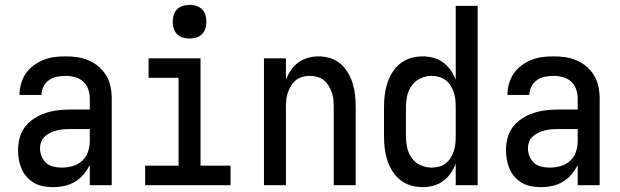

<svg xmlns="http://www.w3.org/2000/svg" viewBox="-20 -759 2540 787"><path d="M197 8Q178 8 158 4.5Q138 1 121 -8.5Q104 -18 90.5 -33Q77 -48 69 -66Q61 -84 57.5 -103.5Q54 -123 54 -142Q54 -168 60.5 -193.5Q67 -219 83 -239.5Q99 -260 121 -274Q143 -288 167.5 -296Q192 -304 217.5 -307Q243 -310 269 -310H348V-355Q348 -375 341.5 -393.5Q335 -412 320.5 -425Q306 -438 287 -443Q268 -448 249 -448Q231 -448 213.5 -444.5Q196 -441 181.5 -431Q167 -421 158.5 -404.5Q150 -388 150 -370H60V-371Q60 -394 66.5 -416.5Q73 -439 86 -458Q99 -477 118 -491Q137 -505 158.5 -513.5Q180 -522 202.5 -525Q225 -528 249 -528Q273 -528 297 -524.5Q321 -521 343.5 -511.5Q366 -502 384.5 -486Q403 -470 415.5 -449Q428 -428 433 -404Q438 -380 438 -355V0H348V-83Q338 -62 322.5 -44Q307 -26 287 -14Q267 -2 244 3Q221 8 197 8ZM233 -72Q255 -72 277 -78Q299 -84 316 -99Q333 -114 340.5 -136Q348 -158 348 -180V-230H269Q255 -230 241 -229Q227 -228 213.5 -224.5Q200 -221 187.5 -215.5Q175 -210 164.5 -200.5Q154 -191 149 -178Q144 -165 144 -151Q144 -134 150.5 -118Q157 -102 169.5 -91Q182 -80 199 -76Q216 -72 233 -72Z M575 0V-80H712V-440H589V-520H802V-80H925V0ZM757 -601Q743 -601 729.5 -605Q716 -609 706 -619Q696 -629 692 -642.5Q688 -656 688 -670Q688 -684 692 -697.5Q696 -711 706 -721Q716 -731 729.5 -735Q743 -739 757 -739Q771 -739 784.5 -735Q798 -731 808 -721Q818 -711 822 -697.5Q826 -684 826 -670Q826 -656 822 -642.5Q818 -629 808 -619Q798 -609 784.5 -605Q771 -601 757 -601Z M1062 0V-520H1152V-432Q1160 -453 1172.5 -471.5Q1185 -490 1203 -503Q1221 -516 1242.5 -522Q1264 -528 1286 -528Q1310 -528 1334 -520.5Q1358 -513 1376 -497.5Q1394 -482 1406.5 -460.5Q1419 -439 1426 -416Q1433 -393 1435.5 -368.5Q1438 -344 1438 -320V0H1348V-320Q1348 -335 1346.5 -350.5Q1345 -366 1340 -380Q1335 -394 1327 -407.5Q1319 -421 1307 -430.5Q1295 -440 1280 -444Q1265 -448 1250 -448Q1235 -448 1220 -444Q1205 -440 1193 -430.5Q1181 -421 1173 -407.5Q1165 -394 1160 -380Q1155 -366 1153.5 -350.5Q1152 -335 1152 -320V0Z M1713 8Q1688 8 1664 1Q1640 -6 1620.5 -21.5Q1601 -37 1588 -58Q1575 -79 1567.5 -102.5Q1560 -126 1557 -150.5Q1554 -175 1554 -200V-320Q1554 -345 1557 -369.5Q1560 -394 1567.5 -417.5Q1575 -441 1588 -462Q1601 -483 1620.5 -498.5Q1640 -514 1664 -521Q1688 -528 1713 -528Q1735 -528 1757 -522Q1779 -516 1796.5 -503Q1814 -490 1827 -471.5Q1840 -453 1848 -432V-735H1938V0H1848V-88Q1840 -67 1827 -48.5Q1814 -30 1796.5 -17Q1779 -4 1757 2Q1735 8 1713 8ZM1749 -72Q1765 -72 1780 -76Q1795 -80 1807 -89.5Q1819 -99 1827 -112Q1835 -125 1840 -139.5Q1845 -154 1846.5 -169.5Q1848 -185 1848 -200V-320Q1848 -335 1846.5 -350.5Q1845 -366 1840 -380.5Q1835 -395 1827 -408Q1819 -421 1806.5 -430.5Q1794 -440 1779 -444Q1764 -448 1749 -448Q1726 -448 1704 -438Q1682 -428 1668 -409Q1654 -390 1649 -366.5Q1644 -343 1644 -320V-200Q1644 -177 1649 -153.5Q1654 -130 1668 -111Q1682 -92 1704 -82Q1726 -72 1749 -72Z M2197 8Q2178 8 2158 4.5Q2138 1 2121 -8.5Q2104 -18 2090.5 -33Q2077 -48 2069 -66Q2061 -84 2057.5 -103.5Q2054 -123 2054 -142Q2054 -168 2060.5 -193.5Q2067 -219 2083 -239.5Q2099 -260 2121 -274Q2143 -288 2167.5 -296Q2192 -304 2217.5 -307Q2243 -310 2269 -310H2348V-355Q2348 -375 2341.5 -393.5Q2335 -412 2320.5 -425Q2306 -438 2287 -443Q2268 -448 2249 -448Q2231 -448 2213.5 -444.5Q2196 -441 2181.5 -431Q2167 -421 2158.5 -404.5Q2150 -388 2150 -370H2060V-371Q2060 -394 2066.5 -416.5Q2073 -439 2086 -458Q2099 -477 2118 -491Q2137 -505 2158.5 -513.5Q2180 -522 2202.5 -525Q2225 -528 2249 -528Q2273 -528 2297 -524.5Q2321 -521 2343.5 -511.5Q2366 -502 2384.5 -486Q2403 -470 2415.5 -449Q2428 -428 2433 -404Q2438 -380 2438 -355V0H2348V-83Q2338 -62 2322.5 -44Q2307 -26 2287 -14Q2267 -2 2244 3Q2221 8 2197 8ZM2233 -72Q2255 -72 2277 -78Q2299 -84 2316 -99Q2333 -114 2340.5 -136Q2348 -158 2348 -180V-230H2269Q2255 -230 2241 -229Q2227 -228 2213.5 -224.5Q2200 -221 2187.5 -215.5Q2175 -210 2164.5 -200.5Q2154 -191 2149 -178Q2144 -165 2144 -151Q2144 -134 2150.5 -118Q2157 -102 2169.5 -91Q2182 -80 2199 -76Q2216 -72 2233 -72Z"/></svg>

Font: Iosevka Term Medium
Style: Regular
Weight: 500
Monospace: yes
Designer: Belleve Invis
Foundry: Belleve Invis
Version: Version 26.3.1